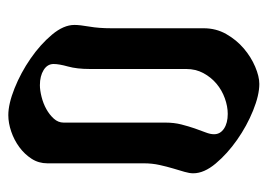

<svg xmlns="http://www.w3.org/2000/svg" viewBox="-111 -568 644 462"><g transform="rotate(-90 211.0 -337.0)"><path d="M276 -443Q276 -474 282 -495.5Q288 -517 288 -530Q288 -545 273.5 -554Q259 -563 237 -563Q225 -563 209 -559Q193 -555 179.5 -547.5Q166 -540 156.5 -529.5Q147 -519 147 -506V-261Q147 -240 142.5 -222.5Q138 -205 133 -190.5Q128 -176 123.5 -164.5Q119 -153 119 -144Q119 -129 132.5 -120Q146 -111 168 -111Q186 -111 205.5 -118Q225 -125 240.5 -138Q256 -151 266 -169.5Q276 -188 276 -211ZM49 -545Q49 -566 60 -583Q71 -600 88 -612.5Q105 -625 125.5 -632Q146 -639 165 -639Q192 -639 229.5 -624Q267 -609 301 -585.5Q335 -562 358.5 -534Q382 -506 382 -480Q382 -467 378 -444Q374 -421 374 -391V-169Q374 -139 360 -114.5Q346 -90 325.5 -72.5Q305 -55 281.5 -45Q258 -35 240 -35Q213 -35 176 -50Q139 -65 105.5 -88.5Q72 -112 48.5 -140Q25 -168 25 -194Q25 -203 28.5 -215Q32 -227 36.5 -242Q41 -257 45 -275Q49 -293 49 -313Z"/></g></svg>

Font: Jaini Purva
Style: Regular
Weight: 400
Designer: Girish Dalvi, Maithili Shingre
Foundry: Ek Type
Version: Version 1.001;PS 1.000;hotconv 16.6.51;makeotf.lib2.5.65220